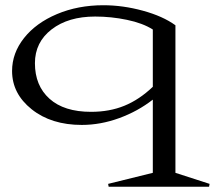

<svg xmlns="http://www.w3.org/2000/svg" viewBox="-20 -455 817 730"><path d="M561 -342.8Q522.5 -367.2 462.6 -379.6Q402.8 -392.1 341.8 -392.1Q239.7 -392.1 176.3 -343.3Q112.8 -294.4 112.8 -214.8Q112.8 -129.4 168.2 -79.6Q223.6 -29.8 326.2 -29.8Q396.5 -29.8 453.1 -53Q509.8 -76.2 561 -125ZM25.9 -185.1Q25.9 -252.9 71.3 -310.3Q116.7 -367.7 196.5 -401.4Q276.4 -435.1 373 -435.1Q447.3 -435.1 523.2 -414.3Q599.1 -393.6 647 -358.9V202.1L776.9 244.1L774.9 254.9H393.1L391.1 244.1L561 202.1V-76.2Q503.9 -31.7 433.1 -5.9Q362.3 20 291 20Q174.8 20 100.3 -39.6Q25.9 -99.1 25.9 -185.1Z"/></svg>

Font: Halibut Exp
Style: Regular
Weight: 400
Width: 7
Designer: Matteo Maggi
Foundry: Collletttivo
Version: Version 3.080 | FøM Fix